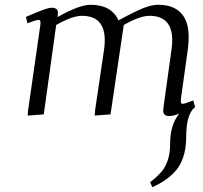

<svg xmlns="http://www.w3.org/2000/svg" viewBox="-20 -476 845 799"><path d="M87.9 -405.8Q142.6 -429.2 163.1 -436.5Q183.6 -443.8 195.8 -443.8Q221.2 -443.8 221.2 -421.9Q221.2 -416 220.2 -411.1L219.2 -404.8Q309.6 -456.1 356.9 -456.1Q443.8 -456.1 473.1 -391.1Q539.1 -427.2 575.2 -441.7Q611.3 -456.1 638.2 -456.1Q700.7 -456.1 732.9 -422.1Q765.1 -388.2 765.1 -323.2Q765.1 -298.8 762.2 -274.9L732.9 -64.9Q730 -43.9 740.2 -43.9Q749.5 -43.9 784.2 -58.1L792 -30.8Q754.9 -1.5 754.9 91.8Q754.9 171.4 722.2 220Q689.5 268.6 613.8 303.2L605 282.2Q635.3 258.3 652.1 238.5Q668.9 218.8 678.5 189.9Q688 161.1 688 121.1Q688 43 726.1 -2.9Q701.2 6.8 683.1 6.8Q659.2 6.8 659.2 -16.1Q659.2 -19.5 661.1 -35.2L693.8 -270Q696.8 -291.5 696.8 -308.1Q696.8 -410.2 602.1 -410.2Q562 -410.2 495.1 -372.1L439.9 0L374 4.9L376 -19L413.1 -270Q416 -291.5 416 -308.1Q416 -410.2 320.8 -410.2Q280.8 -410.2 213.9 -372.1L162.1 0L95.2 4.9L97.2 -19L147.9 -372.1Q150.9 -393.1 141.1 -393.1Q129.9 -393.1 94.2 -378.9Z"/></svg>

Font: Dehuti Alt
Style: Italic
Weight: 400
Version: Version 1.2